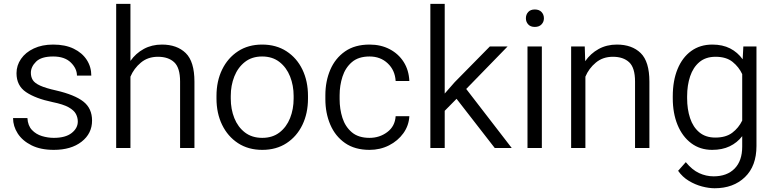

<svg xmlns="http://www.w3.org/2000/svg" viewBox="-20 -770 4028 999"><path d="M384.8 -137.7Q384.8 -158.2 375 -177Q365.2 -195.8 337.2 -211.7Q309.1 -227.5 253.4 -238.8Q165 -257.3 115.5 -290.8Q65.9 -324.2 65.9 -389.2Q65.9 -429.7 89.4 -463.6Q112.8 -497.6 155.8 -517.8Q198.7 -538.1 256.8 -538.1Q319.3 -538.1 363.5 -516.6Q407.7 -495.1 431.4 -458.5Q455.1 -421.9 455.1 -376.5H380.4Q380.4 -413.6 348.4 -444.8Q316.4 -476.1 256.8 -476.1Q194.8 -476.1 167.7 -449.2Q140.6 -422.4 140.6 -391.1Q140.6 -369.6 150.6 -353.5Q160.6 -337.4 189 -324.5Q217.3 -311.5 272 -299.3Q368.7 -276.9 413.8 -241.5Q459 -206.1 459 -142.6Q459 -75.2 404.5 -32.7Q350.1 9.8 259.8 9.8Q191.4 9.8 144 -13.9Q96.7 -37.6 72.3 -75.4Q47.9 -113.3 47.9 -155.8H122.6Q125 -116.2 146.2 -93.8Q167.5 -71.3 198.2 -62Q229 -52.7 259.8 -52.7Q320.8 -52.7 352.8 -77.9Q384.8 -103 384.8 -137.7Z M658.7 -750V-453.1Q686.5 -492.7 728.3 -515.4Q770 -538.1 822.3 -538.1Q900.9 -538.1 946.3 -493.9Q991.7 -449.7 991.7 -345.2V0H917V-345.7Q917 -417.5 886.5 -446Q856 -474.6 801.8 -474.6Q749.5 -474.6 713.1 -444.3Q676.8 -414.1 658.7 -371.1V0H584.5V-750Z M1106.4 -257.3V-271Q1106.4 -347.7 1135.7 -408Q1165 -468.3 1218.3 -503.2Q1271.5 -538.1 1343.8 -538.1Q1417 -538.1 1470.7 -503.2Q1524.4 -468.3 1553.5 -408Q1582.5 -347.7 1582.5 -271V-257.3Q1582.5 -180.7 1553.5 -120.4Q1524.4 -60.1 1470.9 -25.1Q1417.5 9.8 1344.7 9.8Q1272 9.8 1218.5 -25.1Q1165 -60.1 1135.7 -120.4Q1106.4 -180.7 1106.4 -257.3ZM1180.7 -271V-257.3Q1180.7 -202.1 1199.2 -155.5Q1217.8 -108.9 1254.4 -80.8Q1291 -52.7 1344.7 -52.7Q1397.9 -52.7 1434.3 -80.8Q1470.7 -108.9 1489.3 -155.5Q1507.8 -202.1 1507.8 -257.3V-271Q1507.8 -325.2 1489.3 -372.1Q1470.7 -418.9 1434.1 -447.5Q1397.5 -476.1 1343.8 -476.1Q1290.5 -476.1 1254.2 -447.5Q1217.8 -418.9 1199.2 -372.1Q1180.7 -325.2 1180.7 -271Z M1902.8 -52.7Q1955.1 -52.7 1995.1 -82.8Q2035.2 -112.8 2038.6 -165.5H2109.9Q2107.4 -116.7 2078.9 -76.9Q2050.3 -37.1 2004.2 -13.7Q1958 9.8 1902.8 9.8Q1826.2 9.8 1775.1 -25.9Q1724.1 -61.5 1698.5 -121.6Q1672.9 -181.6 1672.9 -253.9V-274.4Q1672.9 -347.2 1698.5 -407Q1724.1 -466.8 1775.1 -502.4Q1826.2 -538.1 1902.8 -538.1Q1961.9 -538.1 2007.8 -513.9Q2053.7 -489.7 2080.6 -447.3Q2107.4 -404.8 2109.9 -348.6H2038.6Q2035.2 -404.8 1997.3 -440.4Q1959.5 -476.1 1902.8 -476.1Q1845.2 -476.1 1811 -446.8Q1776.9 -417.5 1762 -371.3Q1747.1 -325.2 1747.1 -274.4V-253.9Q1747.1 -202.6 1761.7 -156.7Q1776.4 -110.8 1810.5 -81.8Q1844.7 -52.7 1902.8 -52.7Z M2554.2 0 2355.5 -255.9 2293.9 -193.4V0H2219.2V-750H2293.9V-283.2L2345.7 -342.3L2528.8 -528.3H2621.1L2405.8 -307.1L2642.6 0Z M2716.3 -674.8Q2716.3 -694.3 2728.3 -707.5Q2740.2 -720.7 2762.7 -720.7Q2785.2 -720.7 2797.6 -707.5Q2810.1 -694.3 2810.1 -674.8Q2810.1 -656.2 2797.6 -643.1Q2785.2 -629.9 2762.7 -629.9Q2740.2 -629.9 2728.3 -643.1Q2716.3 -656.2 2716.3 -674.8ZM2799.3 -528.3V0H2724.6V-528.3Z M3168.9 -474.6Q3116.7 -474.6 3080.3 -444.3Q3043.9 -414.1 3025.9 -371.1V0H2951.7V-528.3H3022.5L3024.9 -451.7Q3052.7 -491.7 3094.7 -514.9Q3136.7 -538.1 3189.5 -538.1Q3268.1 -538.1 3313.5 -493.9Q3358.9 -449.7 3358.9 -345.2V0H3284.2V-345.7Q3284.2 -417.5 3253.7 -446Q3223.1 -474.6 3168.9 -474.6Z M3480.5 -258.8V-269Q3480.5 -350.1 3505.4 -410.6Q3530.3 -471.2 3576.4 -504.6Q3622.6 -538.1 3686.5 -538.1Q3739.7 -538.1 3778.8 -518.1Q3817.9 -498 3844.2 -461.4L3847.7 -528.3H3916V-10.3Q3916 93.8 3856 151.6Q3795.9 209.5 3698.2 209.5Q3668.5 209.5 3632.8 200.2Q3597.2 190.9 3564 170.9Q3530.8 150.9 3508.3 118.7L3548.3 73.7Q3581.1 113.8 3617.4 130.6Q3653.8 147.5 3692.9 147.5Q3762.7 147.5 3802.2 107.2Q3841.8 66.9 3841.8 -6.8V-61.5Q3815.4 -27.3 3776.6 -8.8Q3737.8 9.8 3685.5 9.8Q3622.6 9.8 3576.4 -24.9Q3530.3 -59.6 3505.4 -120.1Q3480.5 -180.7 3480.5 -258.8ZM3555.2 -269V-258.8Q3555.2 -201.7 3570.6 -155.3Q3585.9 -108.9 3618.7 -81.5Q3651.4 -54.2 3702.1 -54.2Q3756.8 -54.2 3790 -79.3Q3823.2 -104.5 3841.8 -142.6V-384.3Q3824.7 -421.4 3791.7 -448Q3758.8 -474.6 3703.1 -474.6Q3651.9 -474.6 3619.1 -447Q3586.4 -419.4 3570.8 -372.8Q3555.2 -326.2 3555.2 -269Z"/></svg>

Font: Vazirmatn UI FD Light
Style: Regular
Weight: 300
Designer: Saber Rastikerdar
Foundry: Saber Rastikerdar
Version: Version 33.003